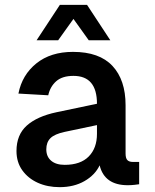

<svg xmlns="http://www.w3.org/2000/svg" viewBox="-20 -760 640 792"><path d="M226 12Q176 12 136 -6Q96 -24 72 -57.5Q48 -91 48 -137Q48 -204 90.5 -242Q133 -280 213 -297L380 -332Q380 -447 283 -447Q237 -447 212 -425Q187 -403 179 -367L56 -374Q71 -451 130 -498.5Q189 -546 281 -546Q390 -546 444 -488Q498 -430 498 -326V-127Q498 -107 505.5 -99.5Q513 -92 528 -92H554V0Q548 1 534.5 2.5Q521 4 507 4Q411 4 391 -78Q372 -38 328.5 -13Q285 12 226 12ZM247 -80Q312 -80 346 -114.5Q380 -149 380 -208V-244L247 -216Q205 -207 188 -190Q171 -173 171 -144Q171 -114 191 -97Q211 -80 247 -80ZM131 -594 227 -740H339L435 -594H346L283 -682L220 -594Z"/></svg>

Font: Geist Mono SemiBold
Style: Regular
Weight: 600
Monospace: yes
Designer: Basement.studio, Andrés Briganti, Mateo Zaragoza
Foundry: Basement.studio, Vercel, Andrés Briganti, Guido Ferreyra, Mateo Zaragoza
Version: Version 1.500; ttfautohint (v1.8.4.7-5d5b)